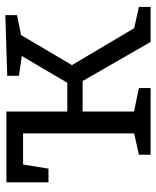

<svg xmlns="http://www.w3.org/2000/svg" viewBox="46 -618 572 703"><g transform="rotate(-90 331.5 -266.0)"><path d="M117 0V-43L207 -63L195 -46V-483L214 -467H66L84 -484L66 -374H16V-528H275V-293L260 -305H398L375 -296L484 -481L490 -470L406 -482V-525L628 -532V-489L538 -471L562 -486L438 -276V-300L587 -49L572 -62L658 -43V0H530L381 -259L397 -249H260L275 -259V-46L264 -63L361 -43V0Z"/></g></svg>

Font: Pack4
Style: Regular
Weight: 400
Version: Version 2.002